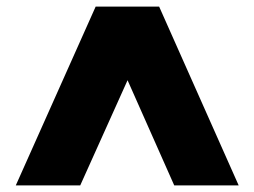

<svg xmlns="http://www.w3.org/2000/svg" viewBox="-20 -727 773 584"><path d="M510 -163H706L464 -707H271L28 -163H224L368 -483Z"/></svg>

Font: SVN-Poppins ExtraBold
Style: Regular
Weight: 800
Designer: Ninad Kale (Devanagari), Jonny Pinhorn (Latin)
Foundry: Indian Type Foundry
Version: Version 3.002 2017; ttfautohint (v1.8.3)